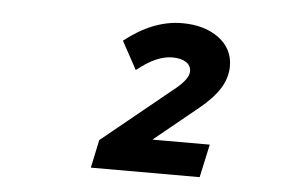

<svg xmlns="http://www.w3.org/2000/svg" viewBox="-36 -753 672 450"><g transform="rotate(5 300.0 -528.0)"><path d="M192 -350 206 -416 368 -548Q385 -561 394.5 -573Q404 -585 404 -595Q404 -609 392 -616.5Q380 -624 360 -624Q342 -624 322 -615.5Q302 -607 277 -587L241 -653Q308 -706 376 -706Q429 -706 462.5 -681Q496 -656 496 -615Q496 -588 480.5 -563Q465 -538 433 -512L330 -428H465L448 -350Z"/></g></svg>

Font: Red Hat Mono
Style: Italic
Weight: 400
Italic angle: -12°
Monospace: yes
Designer: Pentagram, MCKL
Foundry: MCKL
Version: Version 1.030